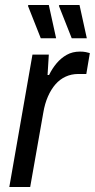

<svg xmlns="http://www.w3.org/2000/svg" viewBox="-20 -743 377 763"><path d="M17 0 109 -526H174L169 -445H175Q187 -470 204.5 -491Q222 -512 245 -525Q268 -538 298 -538Q311 -538 321 -536Q331 -534 337 -532L323 -449H291Q264 -449 241 -438.5Q218 -428 200.5 -408Q183 -388 170.5 -359.5Q158 -331 152 -295L100 0ZM265 -591 214 -720 216 -723H296L325 -591ZM142 -591 91 -720 93 -723H174L203 -591Z"/></svg>

Font: Archivo SemiCondensed
Style: Italic
Weight: 400
Width: 4
Italic angle: -10°
Designer: Hector Gatti
Foundry: Omnibus-Type
Version: Version 2.001